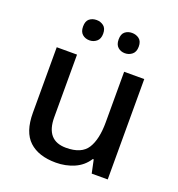

<svg xmlns="http://www.w3.org/2000/svg" viewBox="-134 -848 900 969"><g transform="rotate(20 315.5 -363.5)"><path d="M548 -539V0H462L447 -71H442Q415 -29 369.5 -9.5Q324 10 272 10Q179 10 128.5 -37Q78 -84 78 -187V-539H187V-203Q187 -78 295 -78Q378 -78 409 -127Q440 -176 440 -268V-539ZM167 -683Q167 -712 182.5 -724.5Q198 -737 221 -737Q242 -737 258.5 -724.5Q275 -712 275 -683Q275 -655 258.5 -641.5Q242 -628 221 -628Q198 -628 182.5 -641.5Q167 -655 167 -683ZM358 -683Q358 -712 373.5 -724.5Q389 -737 411 -737Q433 -737 449.5 -724.5Q466 -712 466 -683Q466 -655 449.5 -641.5Q433 -628 411 -628Q389 -628 373.5 -641.5Q358 -655 358 -683Z"/></g></svg>

Font: Noto Kufi Arabic Medium
Style: Regular
Weight: 500
Designer: Monotype Design Team, David Williams, Khaled Hosny
Foundry: Google LLC
Version: Version 2.109; ttfautohint (v1.8.4.7-5d5b)